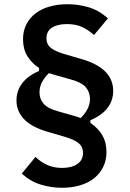

<svg xmlns="http://www.w3.org/2000/svg" viewBox="-20 -730 614 909"><path d="M484 -10Q484 29 468.5 60.5Q453 92 425.5 114Q398 136 359 147.5Q320 159 273 159Q222 159 173 144Q124 129 83 92L148 13Q174 38 205 51.5Q236 65 274 65Q319 65 346 46.5Q373 28 373 -6Q373 -36 350.5 -53.5Q328 -71 281 -84L209 -105Q167 -117 138 -133Q109 -149 91.5 -168.5Q74 -188 66 -209.5Q58 -231 58 -254Q58 -299 84.5 -335Q111 -371 165 -394V-408Q130 -431 109.5 -464.5Q89 -498 89 -544Q89 -583 104.5 -614Q120 -645 148 -666.5Q176 -688 214.5 -699Q253 -710 300 -710Q351 -710 400 -695.5Q449 -681 491 -643L425 -564Q399 -588 369 -602Q339 -616 297 -616Q253 -616 226.5 -599.5Q200 -583 200 -548Q200 -519 222.5 -502Q245 -485 292 -472L364 -451Q406 -439 435 -423Q464 -407 482 -387.5Q500 -368 508 -345.5Q516 -323 516 -300Q516 -255 489.5 -219.5Q463 -184 408 -161V-148Q443 -125 463.5 -91Q484 -57 484 -10ZM406 -262Q406 -293 386.5 -316.5Q367 -340 315 -354L244 -374Q236 -376 228 -378.5Q220 -381 212 -384Q191 -364 179 -341.5Q167 -319 167 -292Q167 -262 186.5 -239Q206 -216 258 -202L329 -182Q337 -180 345.5 -177Q354 -174 362 -171Q382 -191 394 -213.5Q406 -236 406 -262Z"/></svg>

Font: IBM Plex Sans Arabic SmBld
Style: Regular
Weight: 600
Designer: Mike Abbink, Paul van der Laan, Pieter van Rosmalen, Wael Morcos, Khajak Apelian
Foundry: Bold Monday
Version: Version 1.005